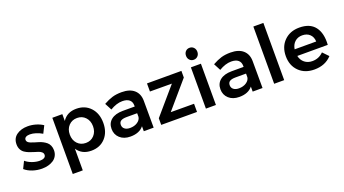

<svg xmlns="http://www.w3.org/2000/svg" viewBox="-67 -1456 4193 2340"><g transform="rotate(-20 2029.0 -285.5)"><path d="M397.9 -390.1Q359.4 -413.1 317.6 -426Q275.9 -439 241.2 -439Q208 -439 188.5 -427.5Q168.9 -416 168.9 -392.1Q168.9 -376 181.2 -364Q193.4 -352.1 213.1 -344.5Q232.9 -336.9 258.5 -328.6Q284.2 -320.3 310.5 -313Q336.9 -305.7 362.5 -292.2Q388.2 -278.8 408 -262.2Q427.7 -245.6 439.9 -218.5Q452.1 -191.4 452.1 -157.2Q452.1 -117.7 435.3 -86.2Q418.5 -54.7 389.2 -35.2Q359.9 -15.6 322.3 -5.4Q284.7 4.9 241.2 4.9Q179.2 4.9 120.4 -14.4Q61.5 -33.7 20 -69.8L64.9 -161.1Q100.6 -130.4 150.9 -112.8Q201.2 -95.2 246.1 -95.2Q281.7 -95.2 303.5 -107.4Q325.2 -119.6 325.2 -145Q325.2 -165 309.8 -179.2Q294.4 -193.4 269.8 -202.1Q245.1 -210.9 215.3 -219.2Q185.5 -227.5 156 -239.3Q126.5 -251 101.8 -267.3Q77.1 -283.7 62 -312.5Q46.9 -341.3 46.9 -379.9Q46.9 -458 104.7 -499.5Q162.6 -541 249 -541Q301.8 -541 353.3 -525.9Q404.8 -510.7 444.8 -483.9Z M877.9 -539.1Q991.2 -539.1 1061 -463.6Q1130.9 -388.2 1130.9 -265.1Q1130.9 -144 1062 -69.6Q993.2 4.9 879.9 4.9Q758.3 4.9 697.8 -86.9V193.8H567.9V-535.2H697.8V-446.8Q757.3 -539.1 877.9 -539.1ZM849.1 -106.9Q915 -106.9 957 -152.3Q999 -197.8 999 -269Q999 -339.8 957 -385Q915 -430.2 849.1 -430.2Q782.7 -430.2 740.2 -385Q697.8 -339.8 697.8 -269Q697.8 -197.3 740 -152.1Q782.2 -106.9 849.1 -106.9Z M1687.5 0H1559.6V-64.9Q1503.4 5.9 1386.7 5.9Q1301.8 5.9 1250.7 -40.8Q1199.7 -87.4 1199.7 -160.2Q1199.7 -234.9 1252.9 -277.6Q1306.2 -320.3 1402.8 -320.8H1558.6V-335Q1558.6 -382.3 1527.6 -408.2Q1496.6 -434.1 1437.5 -434.1Q1362.3 -434.1 1278.8 -383.8L1231.4 -474.1Q1293.9 -508.8 1345.7 -524.4Q1397.5 -540 1466.8 -540Q1571.3 -540 1628.4 -490Q1685.5 -439.9 1686.5 -350.1ZM1417.5 -94.2Q1473.6 -94.2 1513.4 -120.6Q1553.2 -147 1558.6 -186V-233.9H1423.8Q1371.6 -233.9 1347.2 -218.3Q1322.8 -202.6 1322.8 -168Q1322.8 -134.3 1348.1 -114.3Q1373.5 -94.2 1417.5 -94.2Z M1795.4 -534.2H2241.7V-448.2L1947.8 -106L2249.5 -105V1L1785.6 0V-85.9L2079.6 -428.2L1795.4 -429.2Z M2430.2 -765.1Q2462.4 -765.1 2483.4 -743.2Q2504.4 -721.2 2504.4 -687Q2504.4 -653.8 2483.4 -631.8Q2462.4 -609.9 2430.2 -609.9Q2398.9 -609.9 2378.2 -631.8Q2357.4 -653.8 2357.4 -687Q2357.4 -721.2 2377.9 -743.2Q2398.4 -765.1 2430.2 -765.1ZM2365.2 -535.2H2495.1V0H2365.2Z M3099.6 0H2971.7V-64.9Q2915.5 5.9 2798.8 5.9Q2713.9 5.9 2662.8 -40.8Q2611.8 -87.4 2611.8 -160.2Q2611.8 -234.9 2665 -277.6Q2718.3 -320.3 2814.9 -320.8H2970.7V-335Q2970.7 -382.3 2939.7 -408.2Q2908.7 -434.1 2849.6 -434.1Q2774.4 -434.1 2690.9 -383.8L2643.6 -474.1Q2706.1 -508.8 2757.8 -524.4Q2809.6 -540 2878.9 -540Q2983.4 -540 3040.5 -490Q3097.7 -439.9 3098.6 -350.1ZM2829.6 -94.2Q2885.7 -94.2 2925.5 -120.6Q2965.3 -147 2970.7 -186V-233.9H2835.9Q2783.7 -233.9 2759.3 -218.3Q2734.9 -202.6 2734.9 -168Q2734.9 -134.3 2760.3 -114.3Q2785.6 -94.2 2829.6 -94.2Z M3250.5 -742.2H3380.4V0H3250.5Z M3770.5 -539.1Q3908.2 -539.1 3972.4 -455.3Q4036.6 -371.6 4026.4 -222.2H3631.3Q3644 -165 3684.8 -132.6Q3725.6 -100.1 3784.2 -100.1Q3869.6 -100.1 3928.2 -160.2L3998.5 -86.9Q3914.6 4.9 3773.4 4.9Q3649.4 4.9 3574 -70.1Q3498.5 -145 3498.5 -266.1Q3498.5 -388.2 3574.2 -463.6Q3649.9 -539.1 3770.5 -539.1ZM3628.4 -309.1H3908.2Q3905.8 -368.7 3868.9 -403.3Q3832 -438 3771.5 -438Q3713.9 -438 3675.8 -403.3Q3637.7 -368.7 3628.4 -309.1Z"/></g></svg>

Font: Montserrat-Arabic Medium
Style: Regular
Weight: 500
Designer: Mohamed Gaber
Foundry: Kief Type Foundry
Version: Version 5.008;PS 005.008;hotconv 1.0.88;makeotf.lib2.5.64775